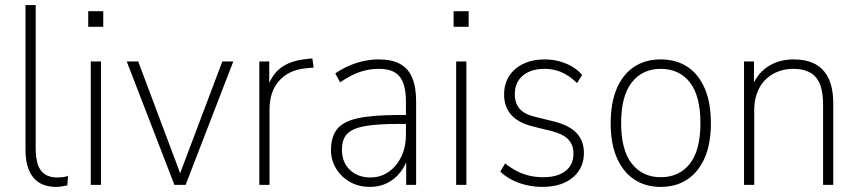

<svg xmlns="http://www.w3.org/2000/svg" viewBox="-20 -725 3365 753"><path d="M200 8Q141 8 110.5 -29Q80 -66 80 -137V-705H120V-142Q120 -108 127.5 -82.5Q135 -57 154 -43Q173 -29 204 -29Q216 -29 227.5 -30.5Q239 -32 247 -35L244 2Q230 5 219.5 6.5Q209 8 200 8Z M326 -620V-681H385V-620ZM336 0V-484H376V0Z M664 0 477 -484H522L700 -10H673L852 -484H895L708 0Z M997 0V-484H1036V-375H1027Q1044 -431 1082 -459.5Q1120 -488 1186 -494L1205 -496L1210 -460L1178 -457Q1111 -450 1074 -407.5Q1037 -365 1037 -295V0Z M1431 8Q1386 8 1351.5 -12Q1317 -32 1297.5 -65Q1278 -98 1278 -136Q1278 -188 1302 -218.5Q1326 -249 1384.5 -261.5Q1443 -274 1544 -274H1582V-239H1546Q1480 -239 1436 -234Q1392 -229 1367 -217.5Q1342 -206 1331.5 -186.5Q1321 -167 1321 -138Q1321 -89 1352 -59Q1383 -29 1433 -29Q1472 -29 1503.5 -50.5Q1535 -72 1553.5 -110Q1572 -148 1572 -197V-326Q1572 -394 1547.5 -424.5Q1523 -455 1467 -455Q1427 -455 1390.5 -442.5Q1354 -430 1314 -402L1295 -437Q1319 -454 1347.5 -466.5Q1376 -479 1406 -485.5Q1436 -492 1465 -492Q1516 -492 1548.5 -474.5Q1581 -457 1596.5 -420.5Q1612 -384 1612 -327V0H1573V-118H1583Q1573 -79 1551 -50.5Q1529 -22 1498.5 -7Q1468 8 1431 8Z M1759 -620V-681H1818V-620ZM1769 0V-484H1809V0Z M2108 8Q2076 8 2045 1Q2014 -6 1988 -19.5Q1962 -33 1942 -52L1961 -84Q1985 -65 2009 -53Q2033 -41 2058 -35.5Q2083 -30 2110 -30Q2167 -30 2198 -54.5Q2229 -79 2229 -122Q2229 -158 2208 -179Q2187 -200 2143 -211L2070 -229Q2013 -243 1985 -274.5Q1957 -306 1957 -354Q1957 -396 1977 -427Q1997 -458 2033 -475Q2069 -492 2116 -492Q2145 -492 2172 -485Q2199 -478 2222.5 -464.5Q2246 -451 2263 -431L2243 -399Q2224 -418 2203.5 -430.5Q2183 -443 2161.5 -449Q2140 -455 2116 -455Q2062 -455 2030.5 -428.5Q1999 -402 1999 -355Q1999 -321 2017.5 -299Q2036 -277 2078 -267L2151 -249Q2212 -234 2241 -203.5Q2270 -173 2270 -125Q2270 -85 2250 -55Q2230 -25 2193.5 -8.5Q2157 8 2108 8Z M2571 8Q2511 8 2467 -21.5Q2423 -51 2399 -106.5Q2375 -162 2375 -242Q2375 -322 2399 -378Q2423 -434 2467 -463Q2511 -492 2571 -492Q2632 -492 2676 -463Q2720 -434 2744 -378Q2768 -322 2768 -242Q2768 -162 2744 -106.5Q2720 -51 2676 -21.5Q2632 8 2571 8ZM2571 -30Q2644 -30 2685.5 -83Q2727 -136 2727 -242Q2727 -349 2685.5 -402Q2644 -455 2571 -455Q2500 -455 2458 -402Q2416 -349 2416 -242Q2416 -136 2458 -83Q2500 -30 2571 -30Z M2898 0V-484H2937V-376H2927Q2944 -431 2988 -461.5Q3032 -492 3093 -492Q3142 -492 3176.5 -474Q3211 -456 3229.5 -417.5Q3248 -379 3248 -318V0H3208V-314Q3208 -366 3195 -396.5Q3182 -427 3156 -441Q3130 -455 3092 -455Q3048 -455 3012.5 -435.5Q2977 -416 2957.5 -379Q2938 -342 2938 -292V0Z"/></svg>

Font: Nunito Sans 12pt ExtraLight SemiCondensed
Style: Regular
Weight: 200
Width: 4
Version: Version 3.101;gftools[0.9.27]